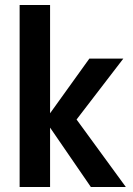

<svg xmlns="http://www.w3.org/2000/svg" viewBox="-20 -743 529 763"><path d="M58 0V-723H179V0ZM341 0 159 -265 335 -510H470L265 -243L269 -289L480 0Z"/></svg>

Font: Instrument Sans SemiCondensed SemiBold
Style: Regular
Weight: 600
Width: 4
Designer: Rodrigo Fuenzalida
Foundry: fragTYPE
Version: Version 1.000;gftools[0.9.28]